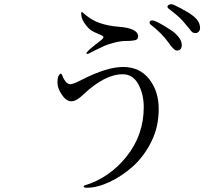

<svg xmlns="http://www.w3.org/2000/svg" viewBox="-20 -841 1040 902"><path d="M682.6 -734.4Q682.6 -745.1 695.3 -745.1Q708 -745.1 747.6 -721.7Q787.1 -698.2 800.8 -686.5Q834 -656.2 834 -629.9Q834 -603.5 810.5 -603.5Q796.9 -603.5 769.5 -643.6Q741.2 -683.6 686.5 -726.6Q682.6 -729.5 682.6 -734.4ZM766.6 -809.6Q766.6 -813.5 771.5 -817.4Q776.4 -821.3 785.2 -821.3Q793.9 -821.3 832.5 -800.3Q871.1 -779.3 882.8 -769.5Q919.9 -743.2 919.9 -709Q919.9 -699.2 913.6 -692.4Q907.2 -685.5 898.4 -685.5Q888.7 -685.5 882.8 -690.4Q877 -695.3 867.2 -709Q856.4 -722.7 837.4 -744.1Q818.4 -765.6 771.5 -800.8Q766.6 -805.7 766.6 -809.6ZM250 -452.1Q250 -476.6 255.9 -485.8Q261.7 -495.1 265.6 -495.1Q269.5 -495.1 274.4 -482.4Q278.3 -469.7 288.6 -457.5Q298.8 -445.3 311.5 -445.3Q323.2 -445.3 363.3 -465.8Q481.4 -526.4 558.6 -526.4Q635.7 -526.4 680.7 -469.7Q725.6 -413.1 725.6 -329.1Q725.6 -244.1 690.4 -174.3Q655.3 -104.5 603.5 -58.6Q551.8 -12.7 494.1 14.2Q436.5 41 388.7 41Q373 41 373 35.2Q373 32.2 377 30.3Q494.1 -4.9 574.7 -106Q655.3 -207 655.3 -337.9Q655.3 -398.4 629.9 -445.3Q604.5 -492.2 555.7 -492.2Q473.6 -492.2 373 -398.4Q339.8 -365.2 315.4 -365.2Q291 -365.2 270.5 -396Q250 -426.8 250 -452.1ZM362.3 -767.6Q361.3 -774.4 361.3 -778.3Q361.3 -784.2 363.3 -784.2Q366.2 -784.2 367.2 -783.2Q408.2 -746.1 449.7 -732.4Q491.2 -718.8 533.2 -715.8Q628.9 -709 628.9 -669.9Q628.9 -655.3 613.8 -651.9Q598.6 -648.4 572.3 -648.4Q545.9 -648.4 516.6 -640.6Q487.3 -632.8 471.7 -626Q456.1 -619.1 426.3 -604.5Q396.5 -589.8 395.5 -588.9Q394.5 -587.9 390.6 -587.9Q385.7 -587.9 385.7 -590.8Q385.7 -593.8 396 -604Q406.2 -614.3 427.7 -630.9Q448.2 -646.5 457 -653.8Q465.8 -661.1 465.8 -666Q465.8 -670.9 460 -673.8Q454.1 -676.8 440.4 -682.6Q426.8 -687.5 411.6 -696.3Q396.5 -705.1 379.9 -728Q363.3 -751 362.3 -767.6Z"/></svg>

Font: GenEi Koburi Mincho v6
Style: Regular
Weight: 400
Designer: o_tamon (Modified)
Foundry: o_tamon / Adobe Systems Incorporated
Version: Version 6.1